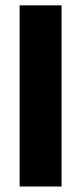

<svg xmlns="http://www.w3.org/2000/svg" viewBox="-20 -680 296 700"><path d="M51.5 0V-660.5H204.5V0Z"/></svg>

Font: Anek Latin Medium
Style: Bold
Weight: 700
Version: Version 1.003